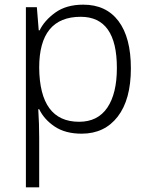

<svg xmlns="http://www.w3.org/2000/svg" viewBox="-20 -563 640 823"><path d="M319 -41Q150 -41 148 -273Q148 -491 326 -491Q481 -491 481 -272Q481 -162 440 -101.5Q399 -41 319 -41ZM148 240V27Q148 1 147 -32.5Q146 -66 144 -95H148Q169 -51 214.5 -20.5Q260 10 330 10Q428 10 484.5 -63Q541 -136 541 -270Q541 -402 488 -472.5Q435 -543 337 -543Q264 -543 217 -509Q170 -475 150 -433H146L138 -532H91V240Z"/></svg>

Font: Noto Sans Mono UI Light
Style: Regular
Weight: 300
Designer: Monotype Design team
Foundry: Monotype Imaging Inc.
Version: 1.000